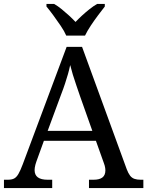

<svg xmlns="http://www.w3.org/2000/svg" viewBox="-20 -951 745 971"><path d="M0 0V-42H19Q39 -42 51 -48Q63 -54 73 -71Q83 -88 95 -120L317 -714H395L621 -95Q629 -74 638 -62.5Q647 -51 660 -46.5Q673 -42 692 -42H705V0H430V-42H453Q483 -42 498 -53.5Q513 -65 513 -90Q513 -96 512 -101.5Q511 -107 509.5 -113.5Q508 -120 505 -127L465 -239H202L164 -134Q161 -126 159 -118Q157 -110 156 -103.5Q155 -97 155 -91Q155 -66 171.5 -54Q188 -42 221 -42H244V0ZM221 -289H447L385 -464Q375 -494 365.5 -521Q356 -548 348.5 -573Q341 -598 335 -622Q330 -598 323.5 -575.5Q317 -553 309 -528.5Q301 -504 289 -473ZM315 -771Q305 -794 287 -820.5Q269 -847 250 -873Q231 -899 215 -918V-931H254Q273 -920 292 -904.5Q311 -889 329 -872.5Q347 -856 362 -840Q377 -856 395 -872.5Q413 -889 432.5 -904.5Q452 -920 471 -931H510V-918Q495 -899 475.5 -873Q456 -847 438.5 -820.5Q421 -794 410 -771Z"/></svg>

Font: Noto Serif Myanmar
Style: Regular
Weight: 400
Designer: Ben Mitchell and the Monotype Design Team
Foundry: Monotype Imaging Inc.
Version: Version 2.106